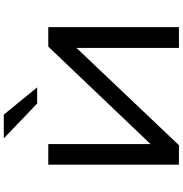

<svg xmlns="http://www.w3.org/2000/svg" viewBox="5 -990 985 1036"><g transform="rotate(-90 498.0 -472.5)"><path d="M127 0V-705H238V-151H236L764 -705H869V0H757V-555H759L232 0ZM457 -765 269 -945H397L544 -765Z"/></g></svg>

Font: Nunito Sans 7pt Expanded Medium
Style: Regular
Weight: 500
Width: 7
Designer: Vernon Adams
Foundry: Vernon Adams
Version: Version 3.101;gftools[0.9.27]